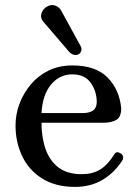

<svg xmlns="http://www.w3.org/2000/svg" viewBox="-20 -722 542 754"><path d="M275 12Q198 12 145.5 -21Q93 -54 67 -109Q41 -164 41 -229Q41 -273 56.5 -314.5Q72 -356 101 -390.5Q130 -425 171 -445Q212 -465 264 -465Q356 -465 402.5 -417.5Q449 -370 456 -297Q456 -262 436.5 -251Q417 -240 386 -240H143Q143 -182 159 -136.5Q175 -91 209.5 -64.5Q244 -38 301 -38Q343 -38 373 -56Q403 -74 431 -119Q439 -129 453 -120Q461 -116 463 -107.5Q465 -99 461 -93Q430 -44 383 -16Q336 12 275 12ZM143 -278H306Q330 -278 344.5 -287.5Q359 -297 360 -320Q360 -363 336.5 -396.5Q313 -430 264 -430Q214 -430 180.5 -390Q147 -350 143 -278ZM289 -509Q282 -505 272 -506.5Q262 -508 252 -518L150 -637Q137 -652 143 -670Q149 -688 166 -697Q183 -706 198.5 -699.5Q214 -693 221 -679L296 -542Q302 -532 299 -522.5Q296 -513 289 -509Z"/></svg>

Font: Alice
Style: Regular
Weight: 400
Designer: Ksenia Yerulevich
Foundry: Cyreal (http://www.cyreal.org/)
Version: Version 2.003; ttfautohint (v1.8.3)